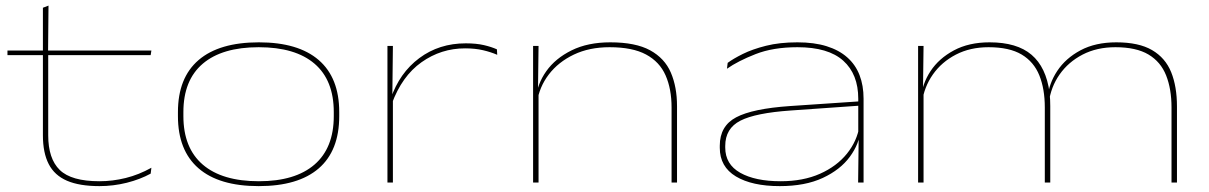

<svg xmlns="http://www.w3.org/2000/svg" viewBox="-20 -636 4211 669"><path d="M326.5 12.5Q257 12.5 213.5 -6.2Q170 -25 149.8 -64.2Q129.5 -103.5 129.5 -164.5V-449.5H148V-164.5Q148 -83 188.2 -43.8Q228.5 -4.5 326.5 -4.5Q372.5 -4.5 418 -15.8Q463.5 -27 507.5 -51.5L505 -31Q468.5 -11 421.8 0.8Q375 12.5 326.5 12.5ZM6 -444V-460H507.5L505 -444ZM129.5 -455.5V-609L149 -616.5L147.5 -455.5Z M881.5 12.5Q743 12.5 671.5 -49.8Q600 -112 600 -231.5V-245.5Q600 -365 672 -426.8Q744 -488.5 882 -488.5Q1019 -488.5 1090.5 -426.8Q1162 -365 1162 -245.5V-231.5Q1162 -111 1090.5 -49.2Q1019 12.5 881.5 12.5ZM882 -4.5Q1008.5 -4.5 1075.8 -62.5Q1143 -120.5 1143 -231.5V-245.5Q1143 -356.5 1076 -414Q1009 -471.5 881.5 -471.5Q754 -471.5 686.5 -414Q619 -356.5 619 -245.5V-231.5Q619 -120.5 686.5 -62.5Q754 -4.5 882 -4.5Z M1345 -274 1334.5 -286 1341.5 -292.5Q1372 -382 1441 -433.5Q1510 -485 1603 -485Q1639.5 -485 1666.2 -478.8Q1693 -472.5 1711.5 -464L1712.5 -445Q1691 -454.5 1663.2 -461Q1635.5 -467.5 1600.5 -467.5Q1517 -467.5 1448.8 -419.2Q1380.5 -371 1345 -274ZM1330 0V-476H1349L1347 -297.5H1349V0Z M2320 0V-261.5Q2320 -326 2299.2 -373.2Q2278.5 -420.5 2231.2 -446Q2184 -471.5 2104 -471.5Q2033.5 -471.5 1979.5 -445.8Q1925.5 -420 1892.2 -376.5Q1859 -333 1851 -278.5L1843 -293H1847.5Q1852 -343.5 1883.5 -388Q1915 -432.5 1971.5 -460.5Q2028 -488.5 2106.5 -488.5Q2194.5 -488.5 2245.2 -460.8Q2296 -433 2317.5 -383Q2339 -333 2339 -266V0ZM1837.5 0V-476H1856.5L1854.5 -316H1856.5V0Z M2970 0 2972 -159.5 2970.5 -166.5V-286.5V-292Q2970.5 -377.5 2918.2 -424.5Q2866 -471.5 2758.5 -471.5Q2674 -471.5 2612.8 -447.5Q2551.5 -423.5 2513 -396.5L2515.5 -417Q2535 -431.5 2568.2 -448Q2601.5 -464.5 2649 -476.5Q2696.5 -488.5 2758.5 -488.5Q2817 -488.5 2860.2 -475Q2903.5 -461.5 2932.2 -436Q2961 -410.5 2975 -374.2Q2989 -338 2989 -292V0ZM2697 12.5Q2600.5 12.5 2544.2 -21.2Q2488 -55 2488 -121V-128.5Q2488 -197 2545 -227.2Q2602 -257.5 2733 -266.5L2977.5 -283V-268L2735.5 -251Q2612.5 -242.5 2559.8 -215.5Q2507 -188.5 2507 -127.5V-122Q2507 -63.5 2559.2 -34Q2611.5 -4.5 2700 -4.5Q2778.5 -4.5 2837 -30.5Q2895.5 -56.5 2931 -100.5Q2966.5 -144.5 2975 -198.5L2984 -184H2978.5Q2974.5 -135 2941.2 -89.8Q2908 -44.5 2846.8 -16Q2785.5 12.5 2697 12.5Z M4062 0V-261.5Q4062 -326 4043.2 -373.2Q4024.5 -420.5 3981.8 -446Q3939 -471.5 3866.5 -471.5Q3802 -471.5 3752.2 -445.8Q3702.5 -420 3672 -376.5Q3641.5 -333 3634.5 -278.5L3623.5 -294.5H3630Q3634.5 -344.5 3663.8 -388.8Q3693 -433 3745 -460.8Q3797 -488.5 3869.5 -488.5Q3948 -488.5 3994.2 -461.5Q4040.5 -434.5 4060.8 -384.5Q4081 -334.5 4081 -264.5V0ZM3179 0V-476H3198L3196 -316H3198V0ZM3620.5 0V-261.5Q3620.5 -326 3601.5 -373.2Q3582.5 -420.5 3539.8 -446Q3497 -471.5 3424.5 -471.5Q3360.5 -471.5 3310.8 -445.8Q3261 -420 3230.5 -376.5Q3200 -333 3192.5 -278.5L3182.5 -293H3189Q3193 -343.5 3222.2 -388Q3251.5 -432.5 3303.8 -460.5Q3356 -488.5 3428 -488.5Q3523.5 -488.5 3574.2 -445.2Q3625 -402 3637 -314Q3638.5 -300 3639 -288.5Q3639.5 -277 3639.5 -266V0Z"/></svg>

Font: Anek Latin Expanded Thin
Style: Regular
Weight: 250
Width: 7
Designer: Yesha Goshar
Foundry: Ek Type
Version: Version 1.003